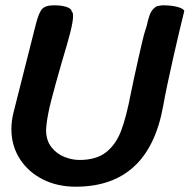

<svg xmlns="http://www.w3.org/2000/svg" viewBox="-20 -684 716 725"><path d="M184 -664Q211 -664 230.5 -658Q250 -652 251 -640Q256 -637 256 -624Q256 -603 245 -560Q234 -517 213 -448Q189 -365 174 -307Q159 -249 155 -208L154 -194Q154 -154 174 -128.5Q194 -103 223 -91.5Q252 -80 280 -80Q344 -80 381 -109.5Q418 -139 437.5 -190.5Q457 -242 474 -331Q483 -376 502 -461Q521 -546 527 -564Q536 -590 538 -604Q544 -627 550.5 -639Q557 -651 571 -660Q575 -661 582 -662.5Q589 -664 593 -664Q627 -664 649.5 -658Q672 -652 676 -643Q661 -584 634.5 -467.5Q608 -351 596 -283Q541 21 266 21Q196 21 141 -7Q86 -35 54.5 -84.5Q23 -134 23 -197Q23 -229 32 -263L115 -591Q126 -635 138.5 -649.5Q151 -664 184 -664Z"/></svg>

Font: Sriracha
Style: Regular
Weight: 400
Designer: Suppakit Chalermlarp
Version: Version 1.002g